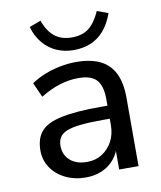

<svg xmlns="http://www.w3.org/2000/svg" viewBox="-81 -766 705 840"><g transform="rotate(-10 272.0 -346.0)"><path d="M233 9Q183 9 142.5 -11Q102 -31 79.5 -65Q57 -99 57 -141Q57 -195 84 -226Q111 -257 175 -270.5Q239 -284 347 -284H394V-226H349Q291 -226 252 -222Q213 -218 190 -209Q167 -200 157 -184.5Q147 -169 147 -146Q147 -107 174.5 -82Q202 -57 250 -57Q288 -57 317 -75.5Q346 -94 363 -125.5Q380 -157 380 -198V-313Q380 -372 356 -398.5Q332 -425 275 -425Q233 -425 191.5 -412Q150 -399 106 -372L77 -437Q103 -455 136.5 -468.5Q170 -482 206.5 -489Q243 -496 277 -496Q342 -496 384 -475.5Q426 -455 447 -412.5Q468 -370 468 -304V0H382V-111H391Q383 -74 361 -47Q339 -20 306.5 -5.5Q274 9 233 9ZM278 -549Q237 -549 202.5 -564Q168 -579 142.5 -609Q117 -639 105 -682L156 -701Q174 -651 204 -628Q234 -605 279 -605Q325 -605 354 -627Q383 -649 406 -700L455 -682Q438 -635 412 -605.5Q386 -576 352 -562.5Q318 -549 278 -549Z"/></g></svg>

Font: Nunito Sans 12pt Medium
Style: Regular
Weight: 500
Designer: Vernon Adams
Foundry: Vernon Adams
Version: Version 3.101;gftools[0.9.27]